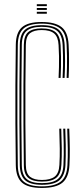

<svg xmlns="http://www.w3.org/2000/svg" viewBox="-20 -912 403 938"><path d="M184.5 6.2Q117.2 6.2 87.8 -19.5Q58.2 -45.2 57.2 -104.8Q55.8 -214.8 55.2 -308.2Q54.8 -401.8 55.2 -494.2Q55.8 -586.8 57.2 -693.8Q58 -753 87.4 -778.8Q116.8 -804.5 183.5 -804.5Q249.2 -804.5 280.8 -779.6Q312.2 -754.8 315.2 -693.5Q316.5 -671.2 316.9 -651.2Q317.2 -631.2 317.2 -612.1Q317.2 -593 316.8 -573.2Q316.2 -553.5 315.2 -531.2H305.5Q306.8 -558.5 307.2 -584.4Q307.8 -610.2 307.4 -637Q307 -663.8 305.5 -693.2Q302.8 -750.2 273.4 -773.4Q244 -796.5 183.5 -796.5Q122.2 -796.5 95 -772.6Q67.8 -748.8 67 -693.5Q65.8 -591 65.1 -497.5Q64.5 -404 65 -308.5Q65.5 -213 67 -104.8Q67.8 -48.5 95.8 -25Q123.8 -1.5 184.5 -1.5Q247 -1.5 276.8 -25Q306.5 -48.5 309.5 -104.8Q311.8 -146 311.2 -185.5Q310.8 -225 308.5 -283.5H318.2Q320.8 -221 321 -182.1Q321.2 -143.2 319.2 -104.8Q316.2 -45.5 285.1 -19.6Q254 6.2 184.5 6.2ZM184.5 -9.2Q127.8 -9.2 102.8 -31.5Q77.8 -53.8 76.8 -104.8Q75.2 -214.2 74.8 -307.8Q74.2 -401.2 74.9 -493.9Q75.5 -586.5 76.8 -693.5Q77.5 -744.8 102.5 -766.9Q127.5 -789 183.5 -789Q242.8 -789 268 -766Q293.2 -743 295.8 -692.5Q296.8 -670.5 297.2 -650.9Q297.8 -631.2 297.8 -612.5Q297.8 -593.8 297.2 -573.9Q296.8 -554 295.5 -531.2H285.8Q287.5 -564.2 287.9 -590.5Q288.2 -616.8 287.8 -641Q287.2 -665.2 286 -692.5Q283.8 -739 260.5 -760Q237.2 -781 183.5 -781Q134 -781 110.6 -761.4Q87.2 -741.8 86.5 -693.5Q85.5 -604.2 84.8 -511.9Q84 -419.5 84.4 -319.1Q84.8 -218.8 86.5 -104.8Q87.5 -56.8 110.9 -37Q134.2 -17.2 184.5 -17.2Q239.5 -17.2 263.5 -38.1Q287.5 -59 290 -105.8Q291.2 -132.8 291.5 -158.8Q291.8 -184.8 291.1 -214.6Q290.5 -244.5 289 -283.5H298.8Q300.8 -235.8 301.1 -204.9Q301.5 -174 301.1 -151.4Q300.8 -128.8 299.8 -105.8Q297.2 -56.2 271.9 -32.8Q246.5 -9.2 184.5 -9.2ZM184.5 -25Q140.8 -25 118.9 -42.5Q97 -60 96.5 -104.8Q95.2 -202.2 94.6 -299.5Q94 -396.8 94.5 -495.1Q95 -593.5 96.5 -693.5Q97 -738.2 118.6 -755.8Q140.2 -773.2 183.5 -773.2Q230.8 -773.2 252.2 -754.2Q273.8 -735.2 276 -691.5Q277.5 -662.5 278 -637Q278.5 -611.5 278 -586Q277.5 -560.5 276 -531.2H266.2Q267.5 -557.8 268.1 -583.6Q268.8 -609.5 268.4 -636.1Q268 -662.8 266.2 -691.5Q264.2 -731.5 244.6 -748.4Q225 -765.2 183.5 -765.2Q146.5 -765.2 126.6 -749.9Q106.8 -734.5 106.2 -692.5Q105 -599.8 104.2 -503.4Q103.5 -407 104 -307.5Q104.5 -208 106.2 -105.8Q106.8 -63.8 127 -48.2Q147.2 -32.8 184.5 -32.8Q226.5 -32.8 247.4 -49.4Q268.2 -66 270.2 -106.8Q272.5 -147.2 272 -186.2Q271.5 -225.2 269.5 -283.5H279.2Q281.2 -225.2 281.8 -186Q282.2 -146.8 280 -106.8Q277.8 -63 255.6 -44Q233.5 -25 184.5 -25ZM159.8 -882.2V-891.5H208.8V-882.2ZM159.8 -845V-854.2H208.8V-845ZM159.8 -863.5V-873H208.8V-863.5Z"/></svg>

Font: Big Shoulders Inline Text Thin ExtraLight
Style: Regular
Weight: 250
Version: Version 2.002